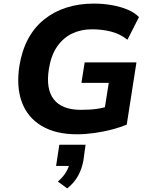

<svg xmlns="http://www.w3.org/2000/svg" viewBox="-20 -736 843 1068"><path d="M408 11Q289 11 211 -36Q133 -83 101.5 -168Q70 -253 88 -370Q102 -456 137 -520.5Q172 -585 226.5 -628.5Q281 -672 350.5 -694Q420 -716 501 -716Q554 -716 602 -707.5Q650 -699 689.5 -682.5Q729 -666 753 -641L689 -515Q647 -548 597 -560.5Q547 -573 491 -573Q430 -573 380.5 -549Q331 -525 297.5 -476.5Q264 -428 252 -353Q234 -241 279.5 -183Q325 -125 430 -125Q483 -125 522.5 -131Q562 -137 596 -150L555 -86L585 -275H433L451 -389H739L685 -43Q647 -27 600.5 -15Q554 -3 504 4Q454 11 408 11ZM354 312 302 274Q331 249 347.5 221Q364 193 367 169L392 187H292L310 69H456L444 156Q436 202 414.5 241.5Q393 281 354 312Z"/></svg>

Font: Nunito Sans 6pt ExtraBold
Style: Italic
Weight: 800
Italic angle: -9°
Version: Version 3.101;gftools[0.9.27]